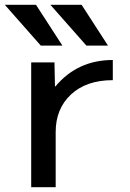

<svg xmlns="http://www.w3.org/2000/svg" viewBox="-58 -780 542 800"><path d="M412 -530V-446Q302 -446 238 -386.5Q174 -327 174 -230V0H72V-520H169L171 -420H173Q265 -530 412 -530ZM92 -760 202 -590H112L-38 -760ZM282 -760 392 -590H302L152 -760Z"/></svg>

Font: Mplus 1p Medium
Style: Regular
Weight: 500
Version: Version 1.061